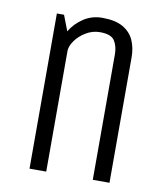

<svg xmlns="http://www.w3.org/2000/svg" viewBox="-77 -729 679 792"><g transform="rotate(10 262.5 -332.5)"><path d="M100 0V-650H130L155 -585Q176 -620 210.5 -642.5Q245 -665 288 -665Q343 -665 375 -646.5Q407 -628 421 -596.5Q435 -565 435 -525V0H365V-525Q365 -559 350.5 -582Q336 -605 289 -605Q258 -605 230.5 -588.5Q203 -572 186.5 -548.5Q170 -525 170 -505V0Z"/></g></svg>

Font: Unica One
Style: Regular
Weight: 400
Designer: Eduardo Rodriguez Tunni
Foundry: Eduardo Rodriguez Tunni
Version: Version 2.000; ttfautohint (v1.8.4.7-5d5b);gftools[0.9.23]